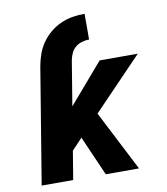

<svg xmlns="http://www.w3.org/2000/svg" viewBox="-83 -813 766 882"><g transform="rotate(-10 300.0 -371.5)"><path d="M129 -541Q134 -569 143.5 -596Q153 -623 170 -647.5Q187 -672 210 -691Q233 -710 260 -722Q287 -734 315.5 -738.5Q344 -743 371 -743V-623Q355 -623 337.5 -618Q320 -613 306.5 -601.5Q293 -590 286 -574Q279 -558 276 -541ZM339 0 258 -185 209 -133 187 0H40L129 -541H276L242 -334L402 -520H580L350 -281L494 0Z"/></g></svg>

Font: Iosevka Aile Heavy Oblique
Style: Regular
Weight: 900
Italic angle: -9°
Designer: Belleve Invis
Foundry: Belleve Invis
Version: Version 31.1.0; ttfautohint (v1.8.4)